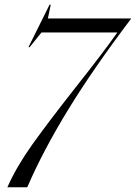

<svg xmlns="http://www.w3.org/2000/svg" viewBox="-20 -790 573 810"><path d="M294 -415Q416 -569 475 -653H155L105 -591H100L189 -770H194L182 -712H533V-711Q374 -501 268 -328Q162 -155 95 0H11L12 -2Q51 -89 116 -180Q181 -271 294 -415Z"/></svg>

Font: Nyght Serif Light Italic
Style: Regular
Weight: 300
Italic angle: -16°
Designer: Maksym Kobuzan
Version: Version 0.410